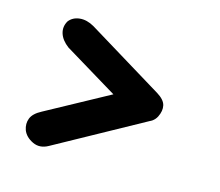

<svg xmlns="http://www.w3.org/2000/svg" viewBox="-64 -493 597 522"><g transform="rotate(15 235.0 -232.0)"><path d="M364 -198 110 -58Q87 -45 66 -55Q45 -65 38 -83Q32 -100 38 -115.5Q44 -131 67 -143L322 -282ZM307 -200 92 -330Q72 -345 66.5 -363Q61 -381 71 -398Q82 -412 101.5 -414Q121 -416 142 -404L357 -273Q378 -260 381.5 -245Q385 -230 376 -212Q367 -195 347 -191Q327 -187 307 -200Z"/></g></svg>

Font: Edu NSW ACT Foundation SemiBold
Style: Regular
Weight: 600
Version: Version 1.003